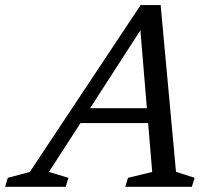

<svg xmlns="http://www.w3.org/2000/svg" viewBox="-84 -718 825 738"><path d="M196 -245 214.5 -302H542.5L523.5 -245ZM592.5 -57.5 664 -34.5 653.5 0H397.5L408 -34.5L501 -57L453 -633H476L104 -57L179 -34.5L168.5 0H-64.5L-54 -34.5L30.5 -57L456.5 -698.5H533.5Z"/></svg>

Font: Newsreader 12pt
Style: Italic
Weight: 400
Italic angle: -17°
Version: Version 1.003